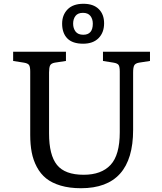

<svg xmlns="http://www.w3.org/2000/svg" viewBox="-20 -971 850 1005"><path d="M415 -742.2Q359.4 -742.2 332.3 -770Q305.2 -797.9 305.2 -847.2Q305.2 -892.6 333.7 -921.9Q362.3 -951.2 417 -951.2Q468.8 -951.2 496.8 -923.6Q524.9 -896 524.9 -849.1Q524.9 -800.8 496.1 -771.5Q467.3 -742.2 415 -742.2ZM416 -789.1Q465.8 -789.1 465.8 -847.2Q465.8 -871.6 453.1 -887.7Q440.4 -903.8 414.1 -903.8Q387.7 -903.8 375.2 -887.7Q362.8 -871.6 362.8 -847.2Q362.8 -822.8 375.5 -805.9Q388.2 -789.1 416 -789.1ZM403.8 14.2Q343.8 14.2 297.6 0.5Q251.5 -13.2 221.7 -37.1Q191.9 -61 172.9 -96.9Q153.8 -132.8 146 -173.6Q138.2 -214.4 138.2 -265.1V-596.2Q138.2 -620.6 132.3 -630.1Q126.5 -639.6 105 -643.1L48.8 -651.9V-700.2H325.2V-651.9L267.1 -643.1Q247.6 -639.6 242.2 -628.4Q236.8 -617.2 236.8 -591.8V-272Q236.8 -159.2 278.3 -107.7Q319.8 -56.2 418 -56.2Q510.7 -56.2 558.8 -107.9Q606.9 -159.7 606.9 -278.8V-596.2Q606.9 -621.1 601.1 -630.4Q595.2 -639.6 574.2 -643.1L519 -651.9V-700.2H765.1V-651.9L708 -643.1Q688 -639.6 682.4 -628.4Q676.8 -617.2 676.8 -591.8V-291Q676.8 14.2 403.8 14.2Z"/></svg>

Font: Literata Book
Style: Regular
Weight: 400
Designer: Latin by Veronika Burian and Jose Scaglione. Greek by Irene Vlachou. Cyrillic by Vera Evstafieva
Foundry: TypeTogether
Version: Version 2.003;PS 002.003;hotconv 1.0.88;makeotf.lib2.5.64775